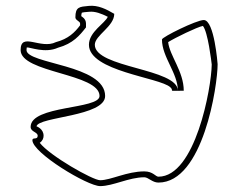

<svg xmlns="http://www.w3.org/2000/svg" viewBox="-20 -782 810 652"><path d="M170 -639C118 -613 50 -675 50 -612C50 -534 318 -533 318 -456C318 -410 84 -425 84 -351C84 -334 108 -334 108 -321C108 -306 90 -317 90 -306C90 -263 277 -150 320 -150C364 -150 418 -180 470 -180C484 -180 497 -162 518 -162C670 -162 719 -492 719 -564C719 -564 708 -714 672 -714C647 -714 530 -656 530 -648C530 -588 584 -534 584 -474C584 -550 302 -551 302 -630C302 -662 368 -692 368 -735C341 -751 313 -765 282 -762C250 -759 236 -759 236 -723C236 -713 252 -710 252 -702V-696C234 -672 212 -650 170 -639ZM272 -689V-702C272 -719 257 -726 256 -727C256 -735 258 -738 258 -739C260 -740 269 -741 283 -742C303 -744 324 -736 346 -725C337 -703 282 -674 282 -630C282 -540 522 -519 558 -486C564 -481 564 -477 564 -474C564 -473 603 -474 604 -474C604 -539 556 -593 551 -639C575 -654 649 -690 669 -694C686 -674 698 -572 699 -563C698 -483 643 -182 518 -182C508 -182 500 -200 470 -200C411 -200 356 -170 320 -170C295 -170 149 -253 115 -297C125 -304 128 -313 128 -321C128 -345 104 -353 104 -353C110 -386 337 -386 337 -456C337 -563 70 -564 70 -612C70 -617 71 -620 71 -621C82 -622 133 -600 177 -620C228 -634 251 -662 272 -689Z"/></svg>

Font: CISF Camouflage Kit
Style: OuLn
Weight: 400
Designer: Robert Jablonski, Jasper
Foundry: Cannot Into Space Fonts
Version: Version 1.27